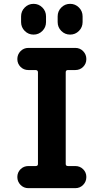

<svg xmlns="http://www.w3.org/2000/svg" viewBox="-20 -980 540 1000"><path d="M372.1 -115.2Q396.5 -115.2 413.1 -98.6Q429.7 -82 429.7 -58.1Q429.7 -34.2 413.1 -17.1Q396.5 0 372.1 0H127.9Q103.5 0 86.9 -17.1Q70.3 -34.2 70.3 -58.1Q70.3 -82 86.9 -98.6Q103.5 -115.2 127.9 -115.2H166Q177.7 -115.2 177.7 -126V-603.5Q177.7 -614.3 166 -615.2H127.9Q103.5 -615.2 86.9 -631.8Q70.3 -648.4 70.3 -672.4Q70.3 -696.3 86.9 -713.4Q103.5 -730.5 127.9 -730.5H372.1Q396.5 -730.5 413.1 -713.4Q429.7 -696.3 429.7 -672.4Q429.7 -648.4 413.1 -631.8Q396.5 -615.2 372.1 -615.2H334Q322.3 -615.2 322.3 -603.5V-126Q322.3 -115.2 334 -115.2ZM410.2 -894.5V-865.2Q410.2 -837.9 391.1 -818.8Q372.1 -799.8 345.2 -799.8Q318.4 -799.8 299.3 -818.8Q280.3 -837.9 280.3 -865.2V-894.5Q280.3 -921.9 299.3 -940.9Q318.4 -960 345.2 -960Q372.1 -960 391.1 -940.9Q410.2 -921.9 410.2 -894.5ZM89.8 -894.5Q89.8 -921.9 108.9 -940.9Q127.9 -960 154.8 -960Q181.6 -960 200.7 -940.9Q219.7 -921.9 219.7 -894.5V-865.2Q219.7 -837.9 200.7 -818.8Q181.6 -799.8 154.8 -799.8Q127.9 -799.8 108.9 -818.8Q89.8 -837.9 89.8 -865.2Z"/></svg>

Font: Rounded-X Mgen+ 1m bold
Style: Bold
Weight: 700
Designer: [Source Han Sans]
Ryoko NISHIZUKA  (kana & ideographs); Paul D. Hunt (Latin, Greek & Cyrillic); Wenlong ZHANG  (bopomofo
Version: Version 1.059.20150602